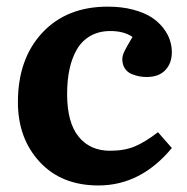

<svg xmlns="http://www.w3.org/2000/svg" viewBox="-20 -547 566 581"><path d="M277.8 14.2Q166 14.2 100.1 -57.1Q34.2 -128.4 34.2 -237.8Q34.2 -368.7 107.9 -447.8Q181.6 -526.9 306.2 -526.9Q348.6 -526.9 382.6 -517.8Q416.5 -508.8 438 -494.9Q459.5 -481 473.9 -462.4Q488.3 -443.8 494.1 -425.5Q500 -407.2 500 -389.2Q500 -355.5 480.2 -334.7Q460.4 -314 423.8 -314Q412.6 -314 401.9 -315.9Q391.1 -317.9 378.4 -323Q365.7 -328.1 357.9 -339.8Q350.1 -351.6 350.1 -368.2Q350.1 -378.4 356.4 -391.6Q362.8 -404.8 380.9 -435.1Q355.5 -453.1 314 -453.1Q279.8 -453.1 254.2 -438.7Q228.5 -424.3 213.1 -398.2Q197.8 -372.1 190.4 -338.1Q183.1 -304.2 183.1 -262.2Q183.1 -176.3 217.8 -133.5Q252.4 -90.8 313 -90.8Q357.4 -90.8 389.2 -104.5Q420.9 -118.2 458 -147L500 -99.1Q406.2 14.2 277.8 14.2Z"/></svg>

Font: Literata Book
Style: Bold
Weight: 700
Designer: Latin by Veronika Burian and Jose Scaglione. Greek by Irene Vlachou. Cyrillic by Vera Evstafieva
Foundry: TypeTogether
Version: Version 2.003;PS 002.003;hotconv 1.0.88;makeotf.lib2.5.64775